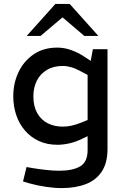

<svg xmlns="http://www.w3.org/2000/svg" viewBox="-20 -755 642 984"><path d="M295 209Q260 209 215.5 202.5Q171 196 132 185L98 175L116 101L150 107Q181 112 217 116Q253 120 283 120Q353 120 391 97.5Q429 75 429 14V-57L399 -43Q369 -28 336.5 -20.5Q304 -13 274 -13Q221 -13 179 -32.5Q137 -52 107.5 -86.5Q78 -121 63 -166Q48 -211 48 -262Q48 -328 74.5 -384.5Q101 -441 151.5 -476Q202 -511 274 -511Q309 -511 344.5 -498.5Q380 -486 413 -464L445 -443L456 -503H531V9Q531 79 502 123.5Q473 168 420 188.5Q367 209 295 209ZM151 -261Q151 -211 170.5 -176Q190 -141 224 -123.5Q258 -106 302 -106Q324 -106 346.5 -111Q369 -116 392 -125L429 -140V-371L395 -389Q368 -404 345 -410.5Q322 -417 302 -417Q254 -417 220 -396.5Q186 -376 168.5 -341Q151 -306 151 -261ZM412 -571 284 -680 264 -735H337L484 -571ZM117 -571 264 -735H337L317 -680L188 -571Z"/></svg>

Font: REM
Style: Regular
Weight: 400
Designer: Octavio Pardo
Foundry: Ashler Design
Version: Version 1.005;gftools[0.9.28]